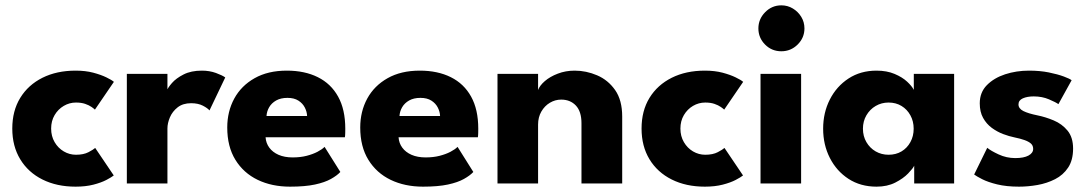

<svg xmlns="http://www.w3.org/2000/svg" viewBox="-20 -687 4078 719"><path d="M264.5 -107.5Q293 -107.5 311.5 -117.2Q330 -127 336.5 -133L406 -30Q398 -23.5 378.5 -13.2Q359 -3 329.8 4.5Q300.5 12 263 12Q192.5 12 139 -14.8Q85.5 -41.5 55.8 -90.5Q26 -139.5 26 -205.5Q26 -272 55.8 -320.5Q85.5 -369 139 -395.8Q192.5 -422.5 263 -422.5Q300 -422.5 329.2 -414.8Q358.5 -407 378.5 -397.2Q398.5 -387.5 406.5 -380.5L335.5 -276.5Q332 -280 322.8 -286.5Q313.5 -293 299 -298Q284.5 -303 264.5 -303Q240 -303 218.8 -290.5Q197.5 -278 184.5 -256Q171.5 -234 171.5 -205.5Q171.5 -177 184.5 -154.8Q197.5 -132.5 218.8 -120Q240 -107.5 264.5 -107.5Z M607 0H455V-410.5H607V-347H604.5Q608.5 -358.5 624 -376.2Q639.5 -394 667.5 -408.2Q695.5 -422.5 736 -422.5Q764.5 -422.5 788.5 -413.8Q812.5 -405 823.5 -397L764.5 -273.5Q757.5 -282 739.8 -291.2Q722 -300.5 695.5 -300.5Q665 -300.5 645.2 -285Q625.5 -269.5 616.2 -247.5Q607 -225.5 607 -206Z M974.5 -173Q976 -151 988.5 -134Q1001 -117 1023.2 -107.2Q1045.5 -97.5 1076 -97.5Q1105 -97.5 1128.2 -103.5Q1151.5 -109.5 1168.8 -118.5Q1186 -127.5 1195.5 -137L1254.5 -43Q1242 -29.5 1219.2 -16.8Q1196.5 -4 1159.5 4Q1122.5 12 1066 12Q998 12 945 -13.5Q892 -39 861.5 -88.5Q831 -138 831 -209.5Q831 -269.5 857.2 -317.8Q883.5 -366 933.5 -394.2Q983.5 -422.5 1054 -422.5Q1121 -422.5 1170.2 -398Q1219.5 -373.5 1246.2 -325.2Q1273 -277 1273 -205Q1273 -201 1272.8 -189Q1272.5 -177 1271.5 -173ZM1130 -252.5Q1129.5 -268.5 1121.5 -284.2Q1113.5 -300 1097.5 -310.2Q1081.5 -320.5 1056.5 -320.5Q1031.5 -320.5 1014.2 -310.8Q997 -301 988 -285.5Q979 -270 978 -252.5Z M1472.5 -173Q1474 -151 1486.5 -134Q1499 -117 1521.2 -107.2Q1543.5 -97.5 1574 -97.5Q1603 -97.5 1626.2 -103.5Q1649.5 -109.5 1666.8 -118.5Q1684 -127.5 1693.5 -137L1752.5 -43Q1740 -29.5 1717.2 -16.8Q1694.5 -4 1657.5 4Q1620.5 12 1564 12Q1496 12 1443 -13.5Q1390 -39 1359.5 -88.5Q1329 -138 1329 -209.5Q1329 -269.5 1355.2 -317.8Q1381.5 -366 1431.5 -394.2Q1481.5 -422.5 1552 -422.5Q1619 -422.5 1668.2 -398Q1717.5 -373.5 1744.2 -325.2Q1771 -277 1771 -205Q1771 -201 1770.8 -189Q1770.5 -177 1769.5 -173ZM1628 -252.5Q1627.5 -268.5 1619.5 -284.2Q1611.5 -300 1595.5 -310.2Q1579.5 -320.5 1554.5 -320.5Q1529.5 -320.5 1512.2 -310.8Q1495 -301 1486 -285.5Q1477 -270 1476 -252.5Z M2132 -422.5Q2175 -422.5 2216 -405Q2257 -387.5 2283.5 -349.8Q2310 -312 2310 -250.5V0H2157.5V-225.5Q2157.5 -269.5 2136.5 -291.8Q2115.5 -314 2081.5 -314Q2059 -314 2039.2 -302.2Q2019.5 -290.5 2007.2 -269.2Q1995 -248 1995 -220.5V0H1843V-410.5H1995V-350Q2001 -366.5 2020.2 -383.2Q2039.5 -400 2068.8 -411.2Q2098 -422.5 2132 -422.5Z M2621 -107.5Q2649.5 -107.5 2668 -117.2Q2686.5 -127 2693 -133L2762.5 -30Q2754.5 -23.5 2735 -13.2Q2715.5 -3 2686.2 4.5Q2657 12 2619.5 12Q2549 12 2495.5 -14.8Q2442 -41.5 2412.2 -90.5Q2382.5 -139.5 2382.5 -205.5Q2382.5 -272 2412.2 -320.5Q2442 -369 2495.5 -395.8Q2549 -422.5 2619.5 -422.5Q2656.5 -422.5 2685.8 -414.8Q2715 -407 2735 -397.2Q2755 -387.5 2763 -380.5L2692 -276.5Q2688.5 -280 2679.2 -286.5Q2670 -293 2655.5 -298Q2641 -303 2621 -303Q2596.5 -303 2575.2 -290.5Q2554 -278 2541 -256Q2528 -234 2528 -205.5Q2528 -177 2541 -154.8Q2554 -132.5 2575.2 -120Q2596.5 -107.5 2621 -107.5Z M2828 0V-410.5H2980V0ZM2906 -495Q2870 -495 2845 -520.2Q2820 -545.5 2820 -580.5Q2820 -615.5 2845.2 -641.2Q2870.5 -667 2906 -667Q2929.5 -667 2949 -655.2Q2968.5 -643.5 2980.5 -624Q2992.5 -604.5 2992.5 -580.5Q2992.5 -545.5 2967 -520.2Q2941.5 -495 2906 -495Z M3403.5 0V-66.5Q3399 -56.5 3380.8 -37.5Q3362.5 -18.5 3332.5 -3.2Q3302.5 12 3262.5 12Q3202.5 12 3157.5 -17.2Q3112.5 -46.5 3087.5 -95.8Q3062.5 -145 3062.5 -205Q3062.5 -265 3087.5 -314.2Q3112.5 -363.5 3157.5 -393Q3202.5 -422.5 3262.5 -422.5Q3301 -422.5 3330 -410.2Q3359 -398 3377 -381.2Q3395 -364.5 3402 -350.5V-410.5H3553V0ZM3211.5 -205Q3211.5 -177 3224.5 -154.8Q3237.5 -132.5 3259.2 -120Q3281 -107.5 3307.5 -107.5Q3335 -107.5 3356 -120Q3377 -132.5 3389.2 -154.8Q3401.5 -177 3401.5 -205Q3401.5 -233 3389.2 -255.2Q3377 -277.5 3356 -290.2Q3335 -303 3307.5 -303Q3281 -303 3259.2 -290.2Q3237.5 -277.5 3224.5 -255.2Q3211.5 -233 3211.5 -205Z M3833.5 -422.5Q3874 -422.5 3907.5 -415.8Q3941 -409 3963.8 -400.5Q3986.5 -392 3993 -386.5L3943.5 -297Q3934 -304 3908.2 -315Q3882.5 -326 3851 -326Q3827 -326 3810.5 -318.8Q3794 -311.5 3794 -296Q3794 -280.5 3812.2 -271.2Q3830.5 -262 3865 -255Q3895 -249 3926 -236Q3957 -223 3977.8 -197.8Q3998.5 -172.5 3998.5 -130.5Q3998.5 -87.5 3980 -59.5Q3961.5 -31.5 3931 -16Q3900.5 -0.5 3865 5.8Q3829.5 12 3796 12Q3749 12 3714.2 3.5Q3679.5 -5 3658 -16Q3636.5 -27 3628 -33.5L3677 -133.5Q3690 -122.5 3719.5 -108.8Q3749 -95 3782 -95Q3814 -95 3831.5 -104.5Q3849 -114 3849 -129.5Q3849 -142 3840.5 -149.5Q3832 -157 3816.5 -162.5Q3801 -168 3779 -172.5Q3759 -176.5 3736.5 -185Q3714 -193.5 3694 -208.2Q3674 -223 3661.5 -245.5Q3649 -268 3649 -300Q3649 -341 3675.5 -368Q3702 -395 3744 -408.8Q3786 -422.5 3833.5 -422.5Z"/></svg>

Font: League Spartan Thin
Style: Bold
Weight: 700
Version: Version 2.002